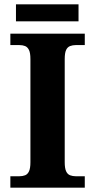

<svg xmlns="http://www.w3.org/2000/svg" viewBox="-20 -870 441 890"><path d="M28 0V-53H70Q84.6 -53 96.3 -57.5Q108 -62 114.5 -76Q121 -90 121 -118V-596Q121 -624.9 114.3 -638.4Q107.6 -652 96.3 -656.5Q85 -661 70 -661H28V-714H373V-661H331Q317.1 -661 305 -656.5Q293 -652 286.5 -638.5Q280 -624.9 280 -596V-118Q280 -90 286.5 -76Q293 -62 305 -57.5Q317.1 -53 331 -53H373V0ZM54 -771V-850H344V-771Z"/></svg>

Font: Noto Serif Armenian
Style: Regular
Weight: 400
Designer: Monotype Design Team
Foundry: Monotype Imaging Inc.
Version: Version 2.007